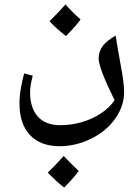

<svg xmlns="http://www.w3.org/2000/svg" viewBox="-20 -402 632 868"><path d="M250 259Q163 259 115.5 208.5Q68 158 68 65Q68 46 70 27.5Q72 9 76.5 -14.5Q81 -38 89 -70L128 -60Q116 -14 116 14Q116 86 151 125Q186 164 252 164Q303 164 350.5 150Q398 136 436.5 110.5Q475 85 498 51Q464 -18 445 -66.5Q426 -115 426 -137Q426 -169 444 -193.5Q462 -218 503 -241Q505 -227 508.5 -205.5Q512 -184 516.5 -159Q521 -134 526 -106Q533 -70 537 -39.5Q541 -9 541 14Q541 77 501.5 133.5Q462 190 394 224Q360 241 323.5 250Q287 259 250 259ZM278 -239Q232 -275 204 -306Q229 -331 246.5 -349.5Q264 -368 276 -382Q290 -366 307 -349Q324 -332 344 -314Q333 -298 316 -279Q299 -260 278 -239ZM270 446Q246 427 228 410Q210 393 196 378Q218 357 235.5 338.5Q253 320 268 303Q300 337 336 371Q324 387 307.5 406Q291 425 270 446Z"/></svg>

Font: Noto Naskh Arabic Medium
Style: Regular
Weight: 500
Designer: Monotype Design Team, David Williams, Mohamad Dakak and Nizar Qandah
Foundry: Monotype Imaging Inc.
Version: Version 2.016